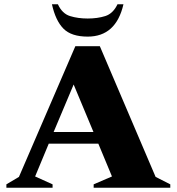

<svg xmlns="http://www.w3.org/2000/svg" viewBox="-20 -882 830 902"><path d="M10 0V-16L69 -51L334 -665H449L711 -51L780 -16V0H420V-16L506 -53L442 -207H209L145 -53L227 -16V0ZM232 -262H419L326 -485ZM392 -710Q315 -710 278 -747.5Q241 -785 224 -862H252Q272 -818 309 -806.5Q346 -795 392 -795Q438 -795 474.5 -806.5Q511 -818 532 -862H560Q525 -710 392 -710Z"/></svg>

Font: Spectral SC ExtraBold
Style: Regular
Weight: 800
Designer: Jean-Baptiste Levee
Foundry: Production Type
Version: Version 2.001